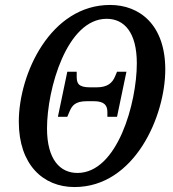

<svg xmlns="http://www.w3.org/2000/svg" viewBox="-20 -745 698 776"><path d="M281 11C525 11 648 -277 648 -464C648 -645 544 -725 425 -725C185 -725 56 -448 56 -253C56 -81 153 11 281 11ZM293 -46C223 -46 170 -100 170 -226C170 -385 250 -669 411 -669C483 -669 533 -613 533 -489C533 -330 455 -46 293 -46ZM214 -273H252L260 -292C271 -319 284 -336 332 -336H359C403 -336 414 -318 414 -292V-273H453L491 -455H453L445 -436C434 -410 415 -392 370 -392H344C296 -392 290 -409 290 -436V-455H252Z"/></svg>

Font: Noto Serif Condensed Medium
Style: Italic
Weight: 500
Width: 3
Italic angle: -12°
Designer: Monotype Design Team
Foundry: Monotype Imaging Inc.
Version: Version 2.013